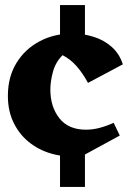

<svg xmlns="http://www.w3.org/2000/svg" viewBox="-20 -619 503 755"><path d="M216 -465V-599H314V-465ZM216 116V-17H314V116ZM306 -7Q248 1 195 -11.5Q142 -24 100.5 -55Q59 -86 35 -133.5Q11 -181 11 -242Q11 -316 44.5 -371Q78 -426 135.5 -456.5Q193 -487 264 -487Q308 -487 349 -474Q390 -461 420 -434Q450 -407 463 -366L326 -293Q305 -332 280.5 -359.5Q256 -387 226 -402Q198 -374 188 -336Q178 -298 178 -267Q178 -199 213.5 -154Q249 -109 318 -109Q344 -109 371 -116Q398 -123 427 -136L451 -86Z"/></svg>

Font: Eczar
Style: Bold
Weight: 700
Designer: Vaibhav Singh
Foundry: Rosetta Type Foundry
Version: Version 2.000